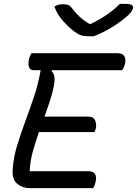

<svg xmlns="http://www.w3.org/2000/svg" viewBox="-20 -976 710 996"><path d="M135 0Q97 0 69 -23Q41 -46 46 -102Q51 -164 70 -225.5Q89 -287 112.5 -350Q136 -413 157.5 -478Q179 -543 191 -612H153Q135 -612 130 -630Q125 -648 131 -671Q134 -682 137 -688Q140 -694 143 -700H589Q617 -700 625.5 -683.5Q634 -667 628 -644Q626 -634 622 -626Q618 -618 613 -612H250L247 -607Q259 -597 262 -578.5Q265 -560 259 -528Q251 -489 238 -449.5Q225 -410 211 -371H439Q465 -371 473.5 -351Q482 -331 477 -310Q474 -298 470 -291H182Q164 -240 150 -189Q136 -138 134 -88H437Q488 -88 476 -33Q472 -14 464 0ZM466 -788H434Q415 -788 400 -793Q385 -798 362 -815Q334 -837 305.5 -869Q277 -901 262 -942Q274 -949 283.5 -951.5Q293 -954 308 -954Q324 -954 335 -949.5Q346 -945 356 -930Q371 -910 391.5 -890.5Q412 -871 444 -852H451Q504 -878 541 -904.5Q578 -931 602 -956H628Q655 -956 663.5 -950Q672 -944 670 -934Q669 -926 660 -913.5Q651 -901 631 -885Q595 -855 553 -830Q511 -805 466 -788Z"/></svg>

Font: Recursive Mn Csl St
Style: Italic
Weight: 400
Italic angle: -15°
Monospace: yes
Version: Version 1.079;hotconv 1.0.112;makeotfexe 2.5.65598; ttfautoh